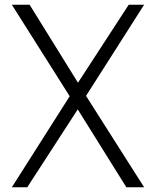

<svg xmlns="http://www.w3.org/2000/svg" viewBox="-20 -790 658 810"><path d="M30 0 274 -384 30 -770H105L309 -441L523 -770H588L343 -385.5L588 0H513L308 -328.5L95 0Z"/></svg>

Font: Junction Light
Style: Regular
Weight: 300
Designer: Caroline Hadilaksono
Foundry: Caroline Hadilaksono, Tyler Finck, The League of Moveable Type
Version: Version 2.000; ttfautohint (v1.8.3)